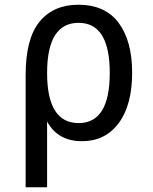

<svg xmlns="http://www.w3.org/2000/svg" viewBox="-20 -580 642 808"><path d="M87.9 -263.7Q87.9 -418 146.7 -489Q205.6 -560.1 309.1 -560.1Q422.9 -560.1 479.5 -483.6Q536.1 -407.2 536.1 -274.4Q536.1 -137.7 479.5 -61.8Q422.9 14.2 325.2 14.2Q222.7 14.2 178.2 -68.8V208H87.9ZM311 -62Q441.9 -62 441.9 -272.9Q441.9 -483.9 311 -483.9Q178.2 -483.9 178.2 -272.9Q178.2 -62 311 -62Z"/></svg>

Font: Vazir Code Hack
Style: Code-Hack
Weight: 400
Foundry: DejaVu fonts team - Redesigned by Saber Rastikerdar
Version: Version 1.1.2